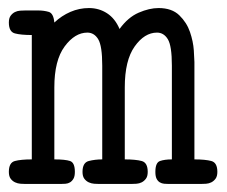

<svg xmlns="http://www.w3.org/2000/svg" viewBox="-20 -457 565 477"><path d="M2 -30Q2 -53 17 -57Q32 -61 59 -61V-370Q32 -370 17 -374Q2 -378 2 -401Q2 -412 6.5 -418Q11 -424 17 -427Q23 -430 30 -430.5Q37 -431 43 -431H75Q89 -431 101 -427.5Q113 -424 115 -401Q133 -418 155 -427.5Q177 -437 201 -437Q226 -437 246 -424Q266 -411 277 -385Q298 -414 324.5 -425.5Q351 -437 374 -437Q407 -437 425.5 -419Q444 -401 452 -377.5Q460 -354 461.5 -332Q463 -310 463 -303V-61Q490 -61 505 -57Q520 -53 520 -30Q520 -19 515.5 -13Q511 -7 505 -4Q499 -1 492 -0.5Q485 0 479 0H399Q394 0 388 -0.5Q382 -1 377 -4Q372 -7 369 -13Q366 -19 366 -30Q366 -53 377.5 -57Q389 -61 407 -61V-294Q407 -343 397 -359.5Q387 -376 370 -376Q339 -376 314.5 -341.5Q290 -307 290 -240V-61Q317 -61 332 -57Q347 -53 347 -30Q347 -19 342.5 -13Q338 -7 332 -4Q326 -1 319 -0.5Q312 0 306 0H226Q221 0 214 -0.5Q207 -1 200.5 -4Q194 -7 189.5 -13Q185 -19 185 -30Q185 -53 200.5 -57Q216 -61 234 -61V-294Q234 -343 224 -359.5Q214 -376 197 -376Q166 -376 140.5 -341.5Q115 -307 115 -240V-61Q142 -61 154 -57Q166 -53 166 -30Q166 -19 162.5 -13Q159 -7 154 -4Q149 -1 143 -0.5Q137 0 131 0H43Q38 0 31 -0.5Q24 -1 17.5 -4Q11 -7 6.5 -13Q2 -19 2 -30Z"/></svg>

Font: CMU Typewriter Custom
Style: Regular
Weight: 500
Monospace: yes
Version: Version 0.7.0